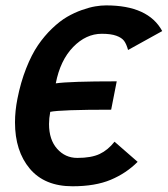

<svg xmlns="http://www.w3.org/2000/svg" viewBox="-20 -667 606 694"><path d="M394 -154.8 477.5 -82Q436 -40.5 380.1 -17.1Q324.2 6.3 242.2 6.3Q141.1 6.3 87.6 -57.4Q34.2 -121.1 34.2 -224.6Q34.2 -266.1 43 -310.1Q54.7 -369.6 74.5 -419.7Q94.2 -469.7 117.4 -503.7Q140.6 -537.6 168.5 -564.2Q196.3 -590.8 222.4 -606Q248.5 -621.1 276.1 -630.9Q303.7 -640.6 324.5 -644Q345.2 -647.5 363.8 -647.5Q516.1 -647.5 566.4 -554.7L442.9 -486.3Q437 -507.8 428.5 -519.3Q419.9 -530.8 400.4 -537.8Q380.9 -544.9 347.7 -544.9Q291 -544.9 244.4 -497.1Q197.8 -449.2 181.6 -365.7Q231.9 -373 401.9 -373L381.8 -270.5Q198.2 -270.5 161.6 -262.7Q157.2 -239.3 157.2 -218.8Q157.2 -162.1 186.5 -129.2Q215.8 -96.2 259.3 -96.2Q310.1 -96.2 340.1 -110.4Q370.1 -124.5 394 -154.8Z"/></svg>

Font: Fantasque Sans Mono
Style: Bold Italic
Weight: 700
Italic angle: -11°
Monospace: yes
Designer: Jany Belluz
Version: Version 1.7.1